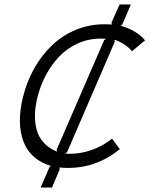

<svg xmlns="http://www.w3.org/2000/svg" viewBox="-20 -840 677 870"><path d="M452.1 -658.2 460 -664.1Q454.1 -665 435.1 -665Q380.9 -665 332.8 -643.3Q284.7 -621.6 249 -584.5Q213.4 -547.4 188.2 -500.2Q163.1 -453.1 149.9 -399.9Q139.6 -358.4 138.4 -322.5Q137.2 -286.6 145.8 -253.4Q154.3 -220.2 177.5 -194.3Q200.7 -168.5 237.8 -152.8L236.8 -162.1ZM487.8 -211.9 522.9 -164.1Q418.5 -79.1 289.1 -79.1Q267.6 -79.1 248 -81.1L251 -74.2L215.8 9.8H164.1L204.1 -83L210.9 -87.9Q116.7 -117.2 85.9 -199.7Q55.2 -282.2 84 -399.9Q101.1 -470.2 135.3 -530.5Q169.4 -590.8 216.3 -635.3Q263.2 -679.7 323.7 -704.8Q384.3 -730 451.2 -730Q476.6 -730 487.8 -729L484.9 -736.8L522 -819.8H573.2L534.2 -729L525.9 -724.1Q601.6 -701.2 637.2 -657.2L578.1 -607.9Q548.8 -642.6 499 -660.2L500 -650.9L284.2 -150.9L275.9 -144Q281.7 -143.1 295.9 -143.1Q346.7 -143.1 396.7 -160.9Q446.8 -178.7 487.8 -211.9Z"/></svg>

Font: Sinkin Sans 300 Light Italic
Style: Regular
Weight: 300
Italic angle: -112°
Designer: Keith Bates
Foundry: K-Type
Version: Sinkin Sans (version 1.0)  by Keith Bates   •   © 2014   www